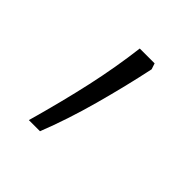

<svg xmlns="http://www.w3.org/2000/svg" viewBox="-87 -176 366 366"><g transform="rotate(45 96.0 7.0)"><path d="M131 -116 135 -104Q123 -47 106 15Q89 77 68 130H38Q58 59 71 0Q84 -59 91 -116Z"/></g></svg>

Font: Noto Sans Arabic ExtCond ExtLt
Style: Regular
Weight: 200
Width: 2
Designer: Monotype Design Team, Nadine Chahine, Nizar Qandah and Khaled Hosny
Foundry: Monotype Imaging Inc.
Version: Version 2.012; ttfautohint (v1.8.4.7-5d5b)